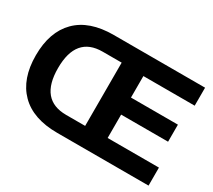

<svg xmlns="http://www.w3.org/2000/svg" viewBox="-133 -961 1342 1209"><g transform="rotate(30 538.0 -356.0)"><path d="M1048.8 0H384.8Q208.5 0 116.2 -92.8Q23.9 -185.5 23.9 -356Q23.9 -526.4 116.2 -619.1Q208.5 -711.9 384.8 -711.9H1048.8V-581.1H675.8V-424.8H1017.1V-300.8H675.8V-130.9H1048.8ZM377 -126H515.1V-585.9H377Q185.1 -585.9 185.1 -356Q185.1 -126 377 -126Z"/></g></svg>

Font: Creato Display ExtraBold
Style: Regular
Weight: 800
Version: Version 1.000